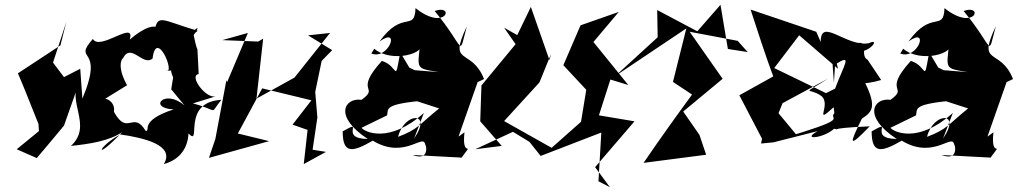

<svg xmlns="http://www.w3.org/2000/svg" viewBox="-20 -636 4262 804"><path d="M248 -313 202 -374 258 -545 233 -446 55 -329C85 -260 112 -188 141 -117L143 -87L50 -11L134 26C172 -19 210 -64 248 -110L314 -297C255 -213 371 -111 277 -25C356 -33 438 -46 492 -83C367 48 391 -24 484 -73C580 -59 715 -29 666 51C767 24 769 -66 769 -77C828 -18 735 -208 907 -218C854 -154 903 -172 788 -203L885 -233C843 -219 769 -320 812 -326C802 -501 815 -372 791 -489C852 -577 713 -429 808 -507C654 -552 640 -582 626 -500C668 -481 656 -584 523 -470C550 -556 398 -420 369 -473C280 -372 421 -451 325 -223L316 -348ZM697 -262 753 -194C669 -267 597 -183 707 -178C558 -129 614 -86 590 -88C537 -175 514 -64 457 -168C467 -224 388 -244 384 -200L512 -279C455 -383 509 -403 494 -390C528 -461 578 -356 619 -391C634 -520 717 -323 675 -340C732 -336 677 -374 705 -312Z M1345 0 1289 -9 1309 -144 1300 -251 1327 -381 1371 -426 1270 -488 1362 -498 1213 -311 1054 -223 1082 -474 1061 -462 911 -468 1018 -498 931 -292 928 -300 882 -55 855 25 1107 -45 976 -77 1078 -266 1284 -216 1205 -114 1268 -92 1252 51Z M1900 -64 1980 -292 2007 -305C1954 -439 1854 -356 1935 -526C1898 -391 1932 -431 1800 -590C1887 -620 1847 -501 1720 -602C1716 -500 1667 -598 1569 -462C1660 -528 1607 -383 1535 -412L1547 -432C1620 -370 1771 -413 1740 -457C1728 -346 1719 -350 1818 -334L1717 -342L1694 -353L1656 -417C1631 -279 1650 -360 1579 -381C1458 -247 1573 -275 1494 -218C1423 -228 1375 -149 1520 -54C1394 -56 1513 -142 1415 -86C1415 10 1456 2 1541 -47C1681 38 1761 -92 1761 -22C1753 -65 1797 46 1707 13L1913 24C1971 -55 1912 37 1925 -82ZM1601 -153C1607 -182 1584 -201 1779 -217L1708 -218L1819 -182C1731 -111 1733 -96 1647 -63C1672 -166 1794 -172 1714 -56L1755 -163C1608 -31 1504 -85 1494 -101Z M2091 -520 2139 -451 1996 -278 1991 -128 2081 -25 1970 -11 2128 -84 2197 -42 2244 17 2498 -81 2486 123 2534 148 2472 64 2637 -128 2488 -153 2536 -303 2611 -280 2465 -460 2571 -586 2411 -530 2339 -363 2435 -260 2413 -126 2290 -17 2091 -129 2239 -291 2287 -409 2281 -384 2203 -607 2146 -489Z M3111 -418 3028 -431 2997 -616 2900 -505 2732 -594 2734 -480 2557 -318 2854 -517 2798 -293 2878 -240C2809 -146 2741 -51 2675 46L2937 12L2909 -71L2841 -169L3006 -306L2868 -503L3069 -465Z M3613 -386C3572 -405 3643 -499 3519 -434C3599 -379 3680 -485 3618 -455C3524 -438 3415 -567 3417 -460L3398 -503L3123 -596C3154 -502 3184 -407 3218 -316L3076 -237L3171 -55L3167 -35L3219 -40L3404 -87C3332 -47 3430 -57 3473 -97C3514 -88 3413 -98 3622 -107C3531 -13 3536 -31 3589 -139C3639 -171 3652 -194 3591 -313C3507 -278 3601 -280 3670 -301ZM3474 -162C3448 -137 3532 -143 3342 -83L3313 -74L3240 -162L3257 -204L3448 -307C3332 -233 3365 -272 3418 -235C3465 -200 3382 -106 3471 -187ZM3477 -366C3552 -413 3516 -370 3477 -265L3439 -246L3222 -351L3334 -498L3320 -494L3489 -348C3467 -450 3456 -497 3472 -289Z M4115 -64 4195 -292 4222 -305C4169 -439 4069 -356 4150 -526C4113 -391 4147 -431 4015 -590C4102 -620 4062 -501 3935 -602C3931 -500 3882 -598 3784 -462C3875 -528 3822 -383 3750 -412L3762 -432C3835 -370 3986 -413 3955 -457C3943 -346 3934 -350 4033 -334L3932 -342L3909 -353L3871 -417C3846 -279 3865 -360 3794 -381C3673 -247 3788 -275 3709 -218C3638 -228 3590 -149 3735 -54C3609 -56 3728 -142 3630 -86C3630 10 3671 2 3756 -47C3896 38 3976 -92 3976 -22C3968 -65 4012 46 3922 13L4128 24C4186 -55 4127 37 4140 -82ZM3816 -153C3822 -182 3799 -201 3994 -217L3923 -218L4034 -182C3946 -111 3948 -96 3862 -63C3887 -166 4009 -172 3929 -56L3970 -163C3823 -31 3719 -85 3709 -101Z"/></svg>

Font: Asimov Silicon
Style: Regular
Weight: 400
Designer: Google
Version: Version 2.000980; 2014